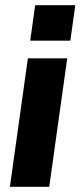

<svg xmlns="http://www.w3.org/2000/svg" viewBox="-20 -717 309 737"><path d="M18 0H169L238 -493H87ZM96 -561H250L269 -697H115Z"/></svg>

Font: HK Grotesk Black
Style: Italic
Weight: 900
Italic angle: -16°
Designer: Alfredo Marco Pradil
Foundry: Hanken Design Co.
Version: Version 3.001;FEAKit 1.0